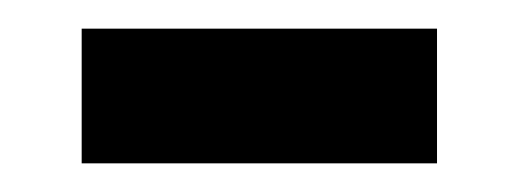

<svg xmlns="http://www.w3.org/2000/svg" viewBox="-20 -421 362 134"><path d="M37 -307H285V-401H37Z"/></svg>

Font: Noto Sans Tamil UI Medium
Style: Regular
Weight: 500
Designer: Jelle Bosma - Monotype Design Team
Foundry: Monotype Imaging Inc.
Version: Version 2.004